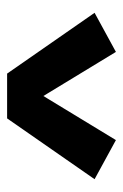

<svg xmlns="http://www.w3.org/2000/svg" viewBox="77 -861 346 540"><g transform="rotate(-90 250.0 -591.0)"><path d="M374 -438 250 -642 126 -438 16 -498 187 -744H313L484 -498Z"/></g></svg>

Font: Iosevka Extrabold
Style: Regular
Weight: 800
Monospace: yes
Designer: Belleve Invis
Foundry: Belleve Invis
Version: Version 32.5.0; ttfautohint (v1.8.4)